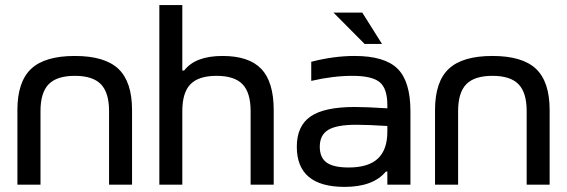

<svg xmlns="http://www.w3.org/2000/svg" viewBox="-20 -730 2242 759"><path d="M48.8 -294.9Q48.8 -406.7 103 -457.8Q157.2 -508.8 275.9 -508.8Q394 -508.8 448 -457.8Q502 -406.7 502 -294.9V0H411.1V-291Q411.1 -363.8 378.9 -397Q346.7 -430.2 275.9 -430.2Q204.6 -430.2 172.4 -397Q140.1 -363.8 140.1 -291V0H48.8Z M609.9 -710H700.7V-451.2H708Q752 -508.8 859.9 -508.8Q964.4 -508.8 1013.2 -457.3Q1062 -405.8 1062 -294.9V0H970.7V-291Q970.7 -363.8 938.7 -397Q906.7 -430.2 835.9 -430.2Q765.1 -430.2 732.9 -397Q700.7 -363.8 700.7 -291V0H609.9Z M1381.3 -508.8Q1500.5 -508.8 1551.5 -458.5Q1602.5 -408.2 1602.5 -290V0H1511.2V-51.8H1505.4Q1455.1 8.8 1342.3 8.8Q1153.3 8.8 1153.3 -149.9Q1153.3 -231.9 1207.5 -269.5Q1261.7 -307.1 1383.3 -307.1Q1427.2 -307.1 1511.2 -301.8V-314.9Q1511.2 -380.4 1480.7 -405.3Q1450.2 -430.2 1373.5 -430.2Q1295.9 -430.2 1210.4 -410.2V-485.8Q1299.8 -508.8 1381.3 -508.8ZM1244.1 -149.9Q1244.1 -106.9 1271.2 -87.4Q1298.3 -67.9 1358.4 -67.9Q1436 -67.9 1473.6 -103Q1511.2 -138.2 1511.2 -209V-231.9Q1436.5 -236.8 1388.2 -236.8Q1311 -236.8 1277.6 -216.6Q1244.1 -196.3 1244.1 -149.9ZM1298.3 -680.2H1412.1L1490.2 -556.2H1421.4Z M1699.7 -294.9Q1699.7 -406.7 1753.9 -457.8Q1808.1 -508.8 1926.8 -508.8Q2044.9 -508.8 2098.9 -457.8Q2152.8 -406.7 2152.8 -294.9V0H2062V-291Q2062 -363.8 2029.8 -397Q1997.6 -430.2 1926.8 -430.2Q1855.5 -430.2 1823.2 -397Q1791 -363.8 1791 -291V0H1699.7Z"/></svg>

Font: LT Wave Text
Style: Regular
Weight: 400
Designer: Daniel Lyons
Version: Version 2.5 (Glyphs App)